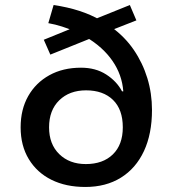

<svg xmlns="http://www.w3.org/2000/svg" viewBox="-20 -734 674 763"><path d="M319 9Q242 9 184.5 -19.5Q127 -48 94.5 -101.5Q62 -155 62 -228Q62 -299 92 -352Q122 -405 176 -435Q230 -465 302 -465Q360 -465 402 -438Q444 -411 465 -371H470Q465 -437 427 -492Q389 -547 323 -586L349 -585L180 -517L154 -576L277 -626L276 -610Q253 -620 226.5 -628.5Q200 -637 172 -642L193 -714Q248 -706 294.5 -691Q341 -676 381 -653L352 -656L496 -714L522 -653L420 -613L422 -627Q476 -588 511.5 -536Q547 -484 565.5 -423.5Q584 -363 584 -297Q584 -202 552 -133.5Q520 -65 460.5 -28Q401 9 319 9ZM321 -82Q389 -82 428.5 -120.5Q468 -159 468 -228Q468 -299 429 -337Q390 -375 322 -375Q256 -375 215.5 -335.5Q175 -296 175 -228Q175 -161 215.5 -121.5Q256 -82 321 -82Z"/></svg>

Font: Nunito Sans 6pt SemiBold
Style: Regular
Weight: 600
Version: Version 3.101;gftools[0.9.27]